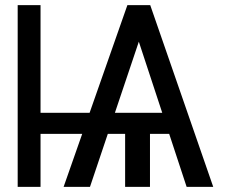

<svg xmlns="http://www.w3.org/2000/svg" viewBox="-20 -727 909 747"><path d="M373 -206.1H110.4V-288.1H373ZM137.7 0H48.8V-707H137.7ZM330.1 0H227.5L475.6 -707H538.1L543 -632.8ZM496.1 -637.7 502.9 -707H564.5L809.6 0H706.1ZM685.5 -206.1H347.7V-288.1H685.5ZM563.5 0H466.8V-261.7H563.5Z"/></svg>

Font: Pretendard JP Variable
Style: Regular
Weight: 400
Designer: Base glyphs from Inter by Rasmus Andersson; Hangul glyphs from Noto Sans CJK(Source Han Sans) by Jang Soo-young and Kang
Foundry: Kil Hyung-jin
Version: Version 1.307;Glyphs 3.2 (3192)